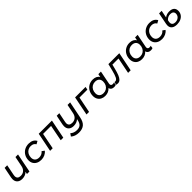

<svg xmlns="http://www.w3.org/2000/svg" viewBox="640 -2695 5056 5056"><g transform="rotate(-45 3167.5 -167.5)"><path d="M627 -530 522 0H430L443 -68Q407 -31 358.5 -12.5Q310 6 253 6Q165 6 114 -41Q63 -88 63 -172Q63 -200 69 -233L128 -530H224L165 -232Q160 -205 160 -187Q160 -135 190.5 -107.5Q221 -80 281 -80Q357 -80 407.5 -123Q458 -166 475 -249L531 -530Z M712 -223Q712 -312 752 -383Q792 -454 863 -494.5Q934 -535 1024 -535Q1181 -535 1242 -420L1161 -375Q1119 -451 1017 -451Q958 -451 910.5 -422.5Q863 -394 836 -343Q809 -292 809 -227Q809 -157 850.5 -117.5Q892 -78 968 -78Q1016 -78 1057.5 -97Q1099 -116 1126 -153L1196 -103Q1159 -52 1097 -23Q1035 6 964 6Q888 6 831 -22.5Q774 -51 743 -102.5Q712 -154 712 -223Z M1889 -530 1783 0H1687L1774 -446H1476L1388 0H1292L1398 -530Z M2567 -530 2474 -64Q2446 76 2373.5 138Q2301 200 2174 200Q2103 200 2044 179.5Q1985 159 1945 121L1996 47Q2029 80 2077 97.5Q2125 115 2181 115Q2268 115 2313.5 73.5Q2359 32 2377 -60L2383 -90Q2312 -22 2198 -22Q2110 -22 2059 -68.5Q2008 -115 2008 -200Q2008 -228 2014 -261L2068 -530H2164L2110 -260Q2105 -233 2105 -216Q2105 -164 2135.5 -136Q2166 -108 2226 -108Q2303 -108 2353.5 -150.5Q2404 -193 2421 -277L2471 -530Z M3125 -446H2831L2742 0H2646L2752 -530H3142Z M3753 -84 3743 -6Q3713 6 3672 6Q3621 6 3588 -17.5Q3555 -41 3547 -82Q3510 -39 3458.5 -16.5Q3407 6 3343 6Q3275 6 3222 -21.5Q3169 -49 3139 -101Q3109 -153 3109 -223Q3109 -313 3148 -384Q3187 -455 3255.5 -495Q3324 -535 3409 -535Q3477 -535 3525.5 -511Q3574 -487 3600 -440L3618 -530H3714L3641 -162Q3638 -147 3638 -136Q3638 -106 3655 -90.5Q3672 -75 3704 -75Q3731 -75 3753 -84ZM3571 -302Q3571 -373 3530 -412Q3489 -451 3413 -451Q3354 -451 3307 -422.5Q3260 -394 3233 -343Q3206 -292 3206 -227Q3206 -157 3247.5 -117.5Q3289 -78 3364 -78Q3423 -78 3470.5 -106.5Q3518 -135 3544.5 -186Q3571 -237 3571 -302Z M4398 -530 4292 0H4196L4285 -446H4057L4028 -328Q3999 -211 3970 -139Q3941 -67 3902.5 -29.5Q3864 8 3810 8Q3784 8 3749 -1L3772 -82Q3785 -79 3796 -79Q3847 -79 3879 -141.5Q3911 -204 3944 -335L3992 -530Z M5121 -84 5111 -6Q5081 6 5040 6Q4989 6 4956 -17.5Q4923 -41 4915 -82Q4878 -39 4826.5 -16.5Q4775 6 4711 6Q4643 6 4590 -21.5Q4537 -49 4507 -101Q4477 -153 4477 -223Q4477 -313 4516 -384Q4555 -455 4623.5 -495Q4692 -535 4777 -535Q4845 -535 4893.5 -511Q4942 -487 4968 -440L4986 -530H5082L5009 -162Q5006 -147 5006 -136Q5006 -106 5023 -90.5Q5040 -75 5072 -75Q5099 -75 5121 -84ZM4939 -302Q4939 -373 4898 -412Q4857 -451 4781 -451Q4722 -451 4675 -422.5Q4628 -394 4601 -343Q4574 -292 4574 -227Q4574 -157 4615.5 -117.5Q4657 -78 4732 -78Q4791 -78 4838.5 -106.5Q4886 -135 4912.5 -186Q4939 -237 4939 -302Z M5209 -223Q5209 -312 5249 -383Q5289 -454 5360 -494.5Q5431 -535 5521 -535Q5678 -535 5739 -420L5658 -375Q5616 -451 5514 -451Q5455 -451 5407.5 -422.5Q5360 -394 5333 -343Q5306 -292 5306 -227Q5306 -157 5347.5 -117.5Q5389 -78 5465 -78Q5513 -78 5554.5 -97Q5596 -116 5623 -153L5693 -103Q5656 -52 5594 -23Q5532 6 5461 6Q5385 6 5328 -22.5Q5271 -51 5240 -102.5Q5209 -154 5209 -223Z M5810 -150Q5810 -180 5815 -202L5880 -530H5976L5935 -325Q5974 -353 6014.5 -366Q6055 -379 6104 -379Q6194 -379 6241 -338.5Q6288 -298 6288 -220Q6288 -152 6253.5 -99.5Q6219 -47 6156 -17.5Q6093 12 6012 12Q5915 12 5862.5 -30Q5810 -72 5810 -150ZM6191 -209Q6191 -258 6160.5 -284Q6130 -310 6074 -310Q6026 -310 5986 -291Q5946 -272 5918 -237L5909 -191Q5906 -173 5906 -158Q5906 -111 5936 -85.5Q5966 -60 6021 -60Q6069 -60 6108 -79.5Q6147 -99 6169 -133Q6191 -167 6191 -209Z"/></g></svg>

Font: Montserrat Alternates Medium
Style: Italic
Weight: 500
Italic angle: -11.3°
Designer: Julieta Ulanovsky
Foundry: Julieta Ulanovsky
Version: Version 7.200